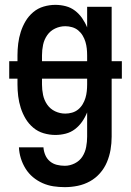

<svg xmlns="http://www.w3.org/2000/svg" viewBox="-20 -548 540 791"><path d="M247 223Q223 223 200 219.5Q177 216 155.5 206.5Q134 197 116 182Q98 167 85.5 147Q73 127 66 104.5Q59 82 58 59H159Q160 75 166.5 90.5Q173 106 185.5 116.5Q198 127 214 131Q230 135 247 135Q268 135 288 125Q308 115 319.5 97Q331 79 335 57.5Q339 36 339 15V-85Q331 -65 318.5 -47Q306 -29 289 -16Q272 -3 251 2.5Q230 8 208 8Q184 8 160 1Q136 -6 117 -22Q98 -38 85.5 -59Q73 -80 65.5 -103.5Q58 -127 55 -151.5Q52 -176 52 -200V-224H18V-296H52V-320Q52 -344 55 -368.5Q58 -393 65.5 -416.5Q73 -440 85.5 -461Q98 -482 117 -498Q136 -514 160 -521Q184 -528 208 -528Q230 -528 251 -522.5Q272 -517 289 -504Q306 -491 318.5 -473Q331 -455 339 -435V-520H440V-296H482V-224H440V15Q440 42 435.5 68.5Q431 95 420.5 120Q410 145 392 165.5Q374 186 350.5 199Q327 212 300.5 217.5Q274 223 247 223ZM339 -296V-320Q339 -334 337.5 -348Q336 -362 332 -375.5Q328 -389 320.5 -401.5Q313 -414 302 -423Q291 -432 277 -436Q263 -440 249 -440Q227 -440 207 -430.5Q187 -421 174.5 -403Q162 -385 157.5 -363.5Q153 -342 153 -320V-296ZM249 -80Q263 -80 277 -84Q291 -88 302 -97Q313 -106 320.5 -118.5Q328 -131 332 -144.5Q336 -158 337.5 -172Q339 -186 339 -200V-224H153V-200Q153 -178 157.5 -156.5Q162 -135 174.5 -117Q187 -99 207 -89.5Q227 -80 249 -80Z"/></svg>

Font: Iosevka Custom Semibold
Style: Regular
Weight: 600
Designer: Belleve Invis
Foundry: Belleve Invis
Version: Version 27.0.2; ttfautohint (v1.8.4)